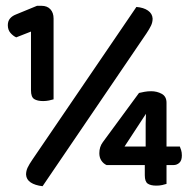

<svg xmlns="http://www.w3.org/2000/svg" viewBox="-20 -637 656 663"><path d="M87 -528 36 -508Q25 -513 16 -523.5Q7 -534 7 -550Q7 -564 14.5 -573Q22 -582 35 -587L108 -617H123Q143 -617 154 -605Q165 -593 165 -573V-294Q159 -292 149 -290Q139 -288 129 -288Q109 -288 98 -295Q87 -302 87 -325ZM480 -67H348Q337 -72 330 -82.5Q323 -93 323 -108Q323 -130 335 -146L460 -316Q468 -318 479 -320Q490 -322 502 -322Q522 -322 538.5 -313Q555 -304 555 -282V-131H601Q603 -126 605.5 -118.5Q608 -111 608 -100Q608 -83 599.5 -75Q591 -67 579 -67H555V-2Q549 0 540 2Q531 4 520 4Q500 4 490 -3Q480 -10 480 -32ZM483 -182Q483 -193 483 -210Q483 -227 484 -244L410 -131H483ZM451 -613Q476 -611 491 -600.5Q506 -590 507 -573Q507 -560 501.5 -548.5Q496 -537 486 -522L127 6Q101 3 86 -7Q71 -17 70 -34Q70 -47 75.5 -58.5Q81 -70 92 -86Z"/></svg>

Font: Baloo Paaji 2 SemiBold
Style: Regular
Weight: 600
Designer: Shuchita Grover, Noopur Datye and Ek Type
Foundry: Ek Type
Version: Version 1.640;hotconv 1.0.111;makeotfexe 2.5.65597; ttfautoh